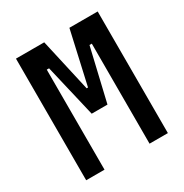

<svg xmlns="http://www.w3.org/2000/svg" viewBox="-161 -820 909 948"><g transform="rotate(-30 293.0 -346.5)"><path d="M276.4 -271 291 -392.1H296.9L364.7 -693.4H435.1L437 -570.3H408.2L337.9 -271ZM60.1 0V-693.4H164.6V0ZM248 -271 177.7 -570.3H148.9L150.9 -693.4H221.2L289.1 -392.1H293L303.7 -271ZM421.4 0V-693.4H525.9V0Z"/></g></svg>

Font: Cascadia Mono Medium
Style: Regular
Weight: 500
Monospace: yes
Designer: Aaron Bell
Foundry: Saja Typeworks
Version: Version 2407.024